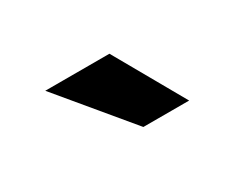

<svg xmlns="http://www.w3.org/2000/svg" viewBox="-43 -867 518 425"><g transform="rotate(-30 216.0 -655.0)"><path d="M232 -566 84 -744H248L349 -566Z"/></g></svg>

Font: REM SemiBold
Style: Regular
Weight: 600
Designer: Octavio Pardo
Foundry: Ashler Design
Version: Version 1.005;gftools[0.9.28]